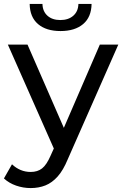

<svg xmlns="http://www.w3.org/2000/svg" viewBox="-36 -757 627 977"><path d="M120 200Q82 200 46 187.5Q10 175 -16 151L25 79Q45 98 69 108Q93 118 120 118Q155 118 178 100Q201 82 221 36L254 -37L264 -49L472 -530H566L309 53Q286 109 257.5 141Q229 173 195 186.5Q161 200 120 200ZM246 17 4 -530H104L310 -58ZM272 -599Q199 -599 157.5 -634.5Q116 -670 115 -737H180Q181 -699 205.5 -677Q230 -655 271 -655Q312 -655 337 -677Q362 -699 363 -737H430Q429 -670 387 -634.5Q345 -599 272 -599Z"/></svg>

Font: MOST Montserrat Medium
Style: Regular
Weight: 500
Designer: Julieta Ulanovsky
Foundry: Julieta Ulanovsky
Version: Version 8.000;March 11, 2024;FontCreator 15.0.0.2926 64-bit